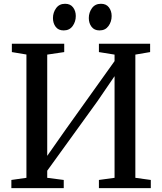

<svg xmlns="http://www.w3.org/2000/svg" viewBox="-20 -968 835 988"><path d="M38.5 0V-42L116 -53V-687.5L41 -700V-743H310.5V-700L223 -687V-166L320.5 -305L569.5 -653.5V-687L489 -700V-743H752.5V-700L676.5 -687V-53L756 -42V0H489V-42L569.5 -53V-576L481 -446.5L223 -89.5V-53L308 -42V0ZM307 -811.5Q280.5 -811.5 266.5 -830Q252.5 -848.5 252.5 -875Q252.5 -903.5 268.8 -926Q285 -948.5 314.5 -948.5H315.5Q342 -948.5 356 -930Q370 -911.5 370 -885.5Q370 -856.5 353.8 -834Q337.5 -811.5 308 -811.5ZM491.5 -811.5Q465.5 -811.5 451.2 -830Q437 -848.5 437 -875Q437 -903.5 453.2 -926Q469.5 -948.5 499 -948.5H500Q526.5 -948.5 540.5 -930Q554.5 -911.5 554.5 -885.5Q554.5 -856.5 538.2 -834Q522 -811.5 492.5 -811.5Z"/></svg>

Font: Merriweather 48pt
Style: Regular
Weight: 400
Version: Version 2.100